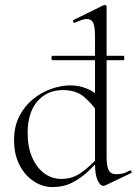

<svg xmlns="http://www.w3.org/2000/svg" viewBox="-20 -745 553 778"><path d="M193 -501Q190 -501 189 -505.5Q188 -510 189 -514.5Q190 -519 193 -519H480Q483 -519 483.5 -514.5Q484 -510 483.5 -505.5Q483 -501 480 -501ZM193 13Q152 13 116 -11Q80 -35 58.5 -77.5Q37 -120 37 -177Q37 -233 58.5 -274.5Q80 -316 114 -343.5Q148 -371 188 -385Q228 -399 265 -399Q300 -399 330.5 -386.5Q361 -374 387 -351L378 -287Q353 -325 320.5 -352.5Q288 -380 235 -380Q171 -380 131.5 -334.5Q92 -289 92 -206Q92 -150 110 -108Q128 -66 159 -43Q190 -20 228 -20Q274 -20 310 -46Q346 -72 378 -108L386 -101Q365 -77 337 -50.5Q309 -24 273.5 -5.5Q238 13 193 13ZM412 -718V-108Q412 -72 420.5 -55.5Q429 -39 450 -39Q460 -39 474.5 -41.5Q489 -44 505 -54Q510 -56 512.5 -50.5Q515 -45 510 -43L407 6Q403 8 399 8Q386 8 375.5 -14.5Q365 -37 365 -81V-599Q365 -635 358 -651.5Q351 -668 331 -668Q322 -668 311 -664Q300 -660 283 -653Q279 -651 276.5 -657Q274 -663 278 -664L400 -724Q402 -725 405 -725Q407 -725 409.5 -723Q412 -721 412 -718Z"/></svg>

Font: Cormorant Garamond Light
Style: Regular
Weight: 300
Designer: Christian Thalmann (Catharsis Fonts)
Foundry: Catharsis Fonts
Version: Version 4.001